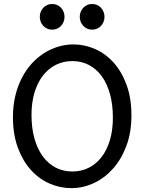

<svg xmlns="http://www.w3.org/2000/svg" viewBox="-20 -953 753 985"><path d="M654.3 -361.3Q654.3 -273.4 628.2 -204.1Q602.1 -134.8 558.8 -86.7Q515.6 -38.6 460.4 -13.2Q405.3 12.2 346.7 12.2Q287.6 12.2 233.4 -11.7Q179.2 -35.6 137.7 -82Q96.2 -128.4 71.3 -196Q46.4 -263.7 46.4 -351.6Q46.4 -410.2 58.3 -460.4Q70.3 -510.7 91.6 -552.2Q112.8 -593.8 142.1 -626Q171.4 -658.2 205.8 -680.2Q240.2 -702.1 278.6 -713.6Q316.9 -725.1 356.4 -725.1Q414.6 -725.1 468.5 -701.2Q522.5 -677.2 563.7 -630.9Q605 -584.5 629.6 -516.8Q654.3 -449.2 654.3 -361.3ZM559.1 -349.1Q559.1 -416.5 544.2 -470.5Q529.3 -524.4 502 -562Q474.6 -599.6 436.3 -619.6Q397.9 -639.6 351.6 -639.6Q305.2 -639.6 266.6 -620.4Q228 -601.1 200.2 -565.2Q172.4 -529.3 157 -478.3Q141.6 -427.2 141.6 -363.8Q141.6 -296.9 156.5 -243.2Q171.4 -189.5 199 -151.6Q226.6 -113.8 265.1 -93.5Q303.7 -73.2 351.6 -73.2Q396.5 -73.2 434.6 -92Q472.7 -110.8 500.2 -146.2Q527.8 -181.6 543.5 -232.9Q559.1 -284.2 559.1 -349.1ZM184.1 -866.7Q184.1 -880.4 189 -892.3Q193.8 -904.3 202.4 -913.3Q210.9 -922.4 222.4 -927.5Q233.9 -932.6 247.6 -932.6Q261.2 -932.6 272.9 -927.5Q284.7 -922.4 293 -913.3Q301.3 -904.3 306.2 -892.3Q311 -880.4 311 -866.7Q311 -853 306.2 -841.1Q301.3 -829.1 293 -820.1Q284.7 -811 272.9 -805.9Q261.2 -800.8 247.6 -800.8Q233.9 -800.8 222.4 -805.9Q210.9 -811 202.4 -820.1Q193.8 -829.1 189 -841.1Q184.1 -853 184.1 -866.7ZM389.2 -866.7Q389.2 -880.4 394 -892.3Q398.9 -904.3 407.5 -913.3Q416 -922.4 427.5 -927.5Q439 -932.6 452.6 -932.6Q466.3 -932.6 478 -927.5Q489.7 -922.4 498 -913.3Q506.3 -904.3 511.2 -892.3Q516.1 -880.4 516.1 -866.7Q516.1 -853 511.2 -841.1Q506.3 -829.1 498 -820.1Q489.7 -811 478 -805.9Q466.3 -800.8 452.6 -800.8Q439 -800.8 427.5 -805.9Q416 -811 407.5 -820.1Q398.9 -829.1 394 -841.1Q389.2 -853 389.2 -866.7Z"/></svg>

Font: Andika CyrE
Style: Regular
Weight: 400
Designer: Victor Gaultney, Annie Olsen, Julie Remington, Don Collingsworth, Eric Hays, Becca Hirsbrunner
Foundry: SIL International
Version: Version 5.000